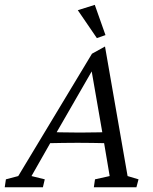

<svg xmlns="http://www.w3.org/2000/svg" viewBox="-59 -786 642 806"><path d="M-39.1 0 -34.2 -33.2 17.6 -46.9 327.1 -560.5 381.8 -590.8 476.6 -46.9 522.5 -33.2 513.7 0H335L339.8 -33.2L401.4 -46.9L376 -197.3L371.1 -226.6L323.2 -502L345.7 -520.5L175.8 -225.6L158.2 -196.3L73.2 -46.9L128.9 -33.2L121.1 0ZM128.9 -184.6 138.7 -232.4Q157.2 -231.4 192.4 -230.5Q227.5 -229.5 276.4 -229.5Q324.2 -229.5 359.4 -230.5Q394.5 -231.4 412.1 -232.4L401.4 -184.6Q363.3 -185.5 328.6 -186Q293.9 -186.5 266.6 -186.5Q239.3 -186.5 205.6 -186Q171.9 -185.5 128.9 -184.6ZM347.7 -626 267.6 -743.2 338.9 -765.6 383.8 -638.7Z"/></svg>

Font: Crimson Pro Light
Style: Italic
Weight: 300
Italic angle: -12°
Designer: Jacques Le Bailly
Foundry: Baron von Fonthausen
Version: Version 1.003